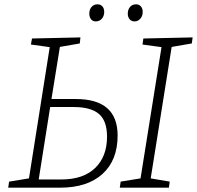

<svg xmlns="http://www.w3.org/2000/svg" viewBox="-20 -868 911 888"><path d="M18 0 22 -28 114 -43 210 -650 123 -662 128 -690 352 -695 349 -667 257 -651 218 -410H331Q524 -410 524 -241Q524 -127 454 -63.5Q384 0 258 0ZM867 -667 774 -651 677 -43 765 -28 761 0H534L538 -28L630 -43L727 -650L639 -662L643 -690L871 -695ZM321 -373H212L159 -38H264Q365 -38 420 -91Q475 -144 475 -236Q475 -309 437.5 -341Q400 -373 321 -373ZM423 -769Q409 -769 401 -779Q393 -789 393 -805Q393 -824 403.5 -836Q414 -848 431 -848Q445 -848 453.5 -838.5Q462 -829 462 -813Q462 -794 451 -781.5Q440 -769 423 -769ZM602 -769Q588 -769 579.5 -779Q571 -789 571 -805Q571 -824 581.5 -836Q592 -848 609 -848Q623 -848 631.5 -838.5Q640 -829 640 -813Q640 -794 629 -781.5Q618 -769 602 -769Z"/></svg>

Font: Bitter Light
Style: Italic
Weight: 300
Italic angle: -9°
Designer: Sol Matas, and Bitter project Authors
Foundry: Sol Matas
Version: Version 2.001